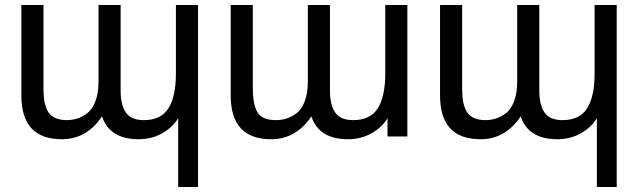

<svg xmlns="http://www.w3.org/2000/svg" viewBox="-20 -544 2539 764"><path d="M552 -66Q621 -66 650.5 -113.5Q680 -161 680 -251V-524H768V200H689V-74Q668 -38 626 -14Q584 10 532 10Q416 10 386 -81Q325 10 226 10Q65 10 65 -164V-524H153V-193Q153 -166 155.5 -147.5Q158 -129 166.5 -108.5Q175 -88 195 -77Q215 -66 245 -66Q266 -66 286 -72Q306 -78 326.5 -93Q347 -108 359.5 -140.5Q372 -173 372 -219V-524H460V-183Q460 -126 481 -96Q502 -66 552 -66Z M1385 -66Q1454 -66 1483.5 -113.5Q1513 -161 1513 -251V-524H1601V-1H1522V-74Q1501 -38 1459 -14Q1417 10 1365 10Q1249 10 1219 -81Q1158 10 1059 10Q898 10 898 -164V-524H986V-193Q986 -130 1004 -98Q1022 -66 1078 -66Q1099 -66 1119 -72Q1139 -78 1159.5 -93Q1180 -108 1192.5 -140.5Q1205 -173 1205 -219V-524H1293V-183Q1293 -126 1314 -96Q1335 -66 1385 -66Z M2218 -66Q2287 -66 2316.5 -113.5Q2346 -161 2346 -251V-524H2434V200H2355V-74Q2334 -38 2292 -14Q2250 10 2198 10Q2082 10 2052 -81Q1991 10 1892 10Q1731 10 1731 -164V-524H1819V-193Q1819 -166 1821.5 -147.5Q1824 -129 1832.5 -108.5Q1841 -88 1861 -77Q1881 -66 1911 -66Q1932 -66 1952 -72Q1972 -78 1992.5 -93Q2013 -108 2025.5 -140.5Q2038 -173 2038 -219V-524H2126V-183Q2126 -126 2147 -96Q2168 -66 2218 -66Z"/></svg>

Font: ColatingCofangSans
Style: Regular
Weight: 400
Foundry: GNU
Version: Version 412.227;June 27, 2022;FontCreator 11.0.0.2412 32-bit